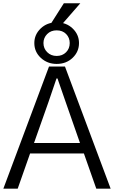

<svg xmlns="http://www.w3.org/2000/svg" viewBox="-24 -1130 683 1150"><path d="M181.6 -872.1Q181.6 -922.9 219.7 -959.5Q257.8 -996.1 315.4 -996.1Q373 -996.1 411.1 -959.5Q449.2 -922.9 449.2 -872.1Q449.2 -820.3 411.1 -783.7Q373 -747.1 315.4 -747.1Q259.8 -747.1 220.7 -783.2Q181.6 -819.3 181.6 -872.1ZM236.3 -872.1Q236.3 -839.8 258.8 -817.4Q281.2 -794.9 315.4 -794.9Q349.6 -794.9 371.6 -816.9Q393.6 -838.9 393.6 -872.1Q393.6 -904.3 372.1 -926.3Q350.6 -948.2 315.4 -948.2Q280.3 -948.2 258.3 -925.8Q236.3 -903.3 236.3 -872.1ZM271.5 -973.6 358.4 -1110.4H457L337.9 -973.6ZM179.7 -273.4H455.1L369.1 -519.5Q361.3 -542 344.2 -591.3Q327.1 -640.6 320.3 -660.2H314.5Q273.4 -540 266.6 -519.5ZM-3.9 0 269.5 -731.4H365.2L638.7 0H552.7L478.5 -210.9H156.2L82 0Z"/></svg>

Font: Batunionen A1
Style: Regular
Weight: 400
Designer: HanYang I&C Co.,Ltd.
Foundry: HanYang I&C Co.,Ltd.
Version: Version 2.50; ttfautohint (v1.6)